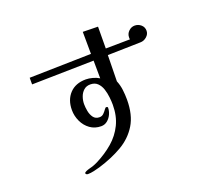

<svg xmlns="http://www.w3.org/2000/svg" viewBox="-136 -931 1273 1168"><g transform="rotate(-20 500.0 -347.0)"><path d="M876 -633Q876 -611 857.5 -595Q839 -579 817 -579L604 -574L601 -405Q613 -376 617 -344Q621 -312 621 -280Q621 -181 582 -117.5Q543 -54 475.5 -15Q408 24 322 50Q306 55 283 60Q260 65 243 65Q239 65 234 62.5Q229 60 229 55Q229 49 241 44Q253 39 266.5 35.5Q280 32 283 31Q301 25 319 16Q380 -15 427.5 -56Q475 -97 502 -152.5Q529 -208 529 -280Q529 -301 526 -329Q523 -357 514.5 -383Q506 -409 488.5 -426Q471 -443 442 -443Q416 -443 399 -427.5Q382 -412 374 -389Q366 -366 366 -343Q366 -323 370.5 -298Q375 -273 388.5 -254.5Q402 -236 428 -236Q444 -236 455 -247Q466 -258 473.5 -269Q481 -280 486 -280Q489 -280 492.5 -278.5Q496 -277 496 -273Q496 -252 486.5 -231Q477 -210 459.5 -195.5Q442 -181 419 -181Q378 -181 347.5 -203Q317 -225 300.5 -260.5Q284 -296 284 -334Q284 -400 322 -440.5Q360 -481 427 -481Q447 -481 471 -474.5Q495 -468 512 -457L511 -572L110 -564V-607L510 -616L509 -759L607 -757L606 -616L763 -618Q762 -622 762 -625Q762 -628 762 -631Q762 -654 779 -670.5Q796 -687 818 -687Q841 -687 858.5 -672Q876 -657 876 -633Z"/></g></svg>

Font: Kaisei Opti Medium
Style: Regular
Weight: 500
Designer: Font-Kai, 金井和夫
Foundry: KAZUO KANAI
Version: Version 5.003